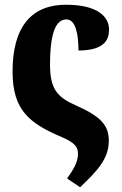

<svg xmlns="http://www.w3.org/2000/svg" viewBox="-20 -569 513 810"><path d="M33 -264C34 -105 103 -49 240 9C298 34 309 52 309 81C309 114 290 146 263 184L318 221C389 153 439 102 439 25C439 -41 404 -78 303 -123C220 -159 192 -194 191 -294C191 -442 220 -487 260 -487C299 -487 311 -426 311 -356C420 -356 440 -401 440 -444C440 -500 390 -549 258 -549C118 -549 32 -462 33 -264Z"/></svg>

Font: Noto Serif Condensed ExtraBold
Style: Regular
Weight: 800
Width: 3
Designer: Monotype Design Team
Foundry: Monotype Imaging Inc.
Version: Version 2.013